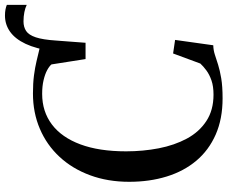

<svg xmlns="http://www.w3.org/2000/svg" viewBox="-92 -812 915 772"><g transform="rotate(-90 366.0 -426.5)"><path d="M579.5 -540 556.5 -572 546 -674Q555.5 -739.5 575.2 -781.5Q595 -823.5 624 -844Q653 -864.5 689 -864.5Q702.5 -864.5 713 -862.5Q723.5 -860.5 732 -857V-777Q720 -783 702.8 -786.5Q685.5 -790 665.5 -790Q643 -790 627 -779.5Q611 -769 601.5 -740.8Q592 -712.5 588.5 -659.5ZM356 10.5Q273.5 10.5 210.5 -17.2Q147.5 -45 105.2 -95.2Q63 -145.5 41.8 -214.2Q20.5 -283 20.5 -365Q20.5 -451 46.8 -522.2Q73 -593.5 120.8 -645Q168.5 -696.5 233.5 -724.2Q298.5 -752 375.5 -752Q417 -752 449 -747.8Q481 -743.5 506 -737.5Q531 -731.5 552 -726.5Q573 -721.5 591.5 -721L579.5 -540.5H514L492.5 -677.5Q485 -686.5 469.2 -695Q453.5 -703.5 429.5 -709.2Q405.5 -715 374 -715Q303 -715 251 -675.8Q199 -636.5 171 -561.2Q143 -486 143 -377.5Q143 -309.5 155.2 -246.2Q167.5 -183 194.2 -133.2Q221 -83.5 264.8 -54.8Q308.5 -26 371 -26Q404.5 -26 428.2 -34.2Q452 -42.5 468.5 -54.8Q485 -67 496 -79L536.5 -188.5L591 -180.5L569.5 -27Q549.5 -26.5 531.5 -20.5Q513.5 -14.5 491.2 -7.5Q469 -0.5 436.8 5Q404.5 10.5 356 10.5Z"/></g></svg>

Font: Merriweather 96pt
Style: Regular
Weight: 400
Version: Version 2.100